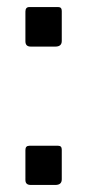

<svg xmlns="http://www.w3.org/2000/svg" viewBox="-20 -527 249 544"><path d="M155 -411Q155 -395 137 -395H67Q52 -395 52 -410V-494Q52 -507 63 -507H145Q155 -507 155 -496ZM155 -19Q155 -3 137 -3H67Q52 -3 52 -17V-102Q52 -114 63 -114H145Q155 -114 155 -103Z"/></svg>

Font: n
Style: Regular
Weight: 400
Designer: Pablo Impallari, Rodrigo Fuenzalida
Foundry: Impallari Type
Version: Version 1.002; ttfautohint (v1.5)